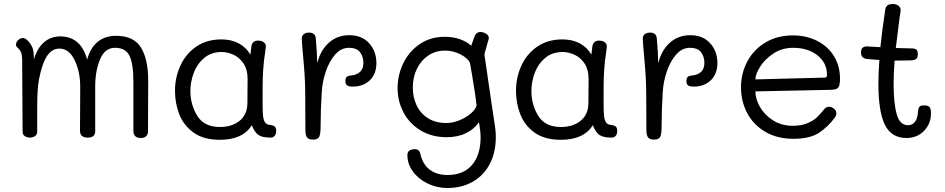

<svg xmlns="http://www.w3.org/2000/svg" viewBox="-20 -690 4726 960"><path d="M721 -287Q721 -119 720 -32Q720 -18 710.5 -9Q701 0 684 0Q666 0 656.5 -9Q647 -18 647 -34V-281Q647 -371 627.5 -411Q608 -451 555 -451Q505 -451 481 -395Q457 -339 456 -263V-186V-34Q456 -2 419 -2Q380 -2 380 -36L381 -217V-263Q380 -334 352.5 -390.5Q325 -447 277 -447Q240 -447 215.5 -410.5Q191 -374 175 -294Q166 -246 166 -155V-89V-31Q166 -17 155 -9.5Q144 -2 129 -2Q112 -3 102.5 -10.5Q93 -18 93 -32Q93 -133 91 -355V-393Q90 -418 85 -429Q80 -440 71 -449Q69 -451 64.5 -455Q60 -459 60 -465Q60 -480 71 -490Q82 -500 96 -500Q103 -500 112.5 -492.5Q122 -485 129 -475Q140 -460 144.5 -445Q149 -430 149 -409V-392Q166 -449 200 -478.5Q234 -508 281 -508Q384 -508 416 -392Q431 -450 468 -480.5Q505 -511 560 -511Q649 -511 685 -452Q721 -393 721 -287Z M1361 -35Q1361 -20 1353.5 -11Q1346 -2 1333 -2Q1292 -2 1272.5 -15Q1253 -28 1239 -64Q1194 9 1079 9Q998 9 948 -27Q898 -63 876.5 -118.5Q855 -174 855 -236Q855 -303 882 -362Q909 -421 961.5 -457Q1014 -493 1087 -493Q1137 -493 1174 -473Q1211 -453 1232 -417L1236 -450Q1238 -487 1270 -487Q1290 -487 1300.5 -477.5Q1311 -468 1309 -455L1306 -430Q1299 -388 1296 -343Q1293 -305 1293 -241V-172Q1293 -129 1295.5 -108.5Q1298 -88 1306 -77Q1314 -66 1333 -65Q1347 -63 1354 -57Q1361 -51 1361 -35ZM1218 -294Q1218 -343 1197 -373.5Q1176 -404 1146 -417Q1116 -430 1089 -430Q1036 -430 1000.5 -400Q965 -370 948.5 -325Q932 -280 932 -236Q932 -166 966.5 -110.5Q1001 -55 1080 -55Q1139 -55 1177.5 -85.5Q1216 -116 1217 -173Q1218 -220 1218 -294Z M1862 -375Q1862 -320 1829 -288.5Q1796 -257 1744 -257Q1724 -257 1715.5 -263Q1707 -269 1707 -285Q1707 -311 1732 -312Q1797 -318 1797 -376Q1797 -407 1780 -429Q1763 -451 1725 -451Q1685 -451 1655.5 -417Q1626 -383 1609 -332.5Q1592 -282 1589 -233Q1583 -141 1583 -59Q1583 -18 1575.5 -5Q1568 8 1546 8Q1524 8 1515.5 -2.5Q1507 -13 1507 -39L1506 -230Q1506 -296 1496 -404Q1490 -467 1489 -494Q1488 -510 1498 -518.5Q1508 -527 1526 -527Q1557 -527 1559 -497Q1565 -434 1566 -374Q1583 -440 1625 -477Q1667 -514 1726 -514Q1790 -514 1826 -473.5Q1862 -433 1862 -375Z M2446 -118Q2453 -75 2456 -52Q2459 -29 2459 -4Q2459 72 2429 129.5Q2399 187 2344 218.5Q2289 250 2217 250Q2164 250 2118 227.5Q2072 205 2044.5 167.5Q2017 130 2017 86Q2017 56 2054 56Q2066 56 2072.5 61.5Q2079 67 2082 80Q2094 133 2129.5 159Q2165 185 2217 185Q2297 185 2340 135Q2383 85 2383 -4Q2383 -33 2375 -79Q2352 -45 2310.5 -24.5Q2269 -4 2213 -4Q2139 -4 2083 -38Q2027 -72 1997.5 -128Q1968 -184 1968 -249Q1968 -316 1997 -375Q2026 -434 2079.5 -470Q2133 -506 2203 -506Q2248 -506 2282.5 -493Q2317 -480 2336 -461Q2352 -507 2355 -513Q2364 -530 2381 -530Q2396 -530 2409.5 -522Q2423 -514 2424 -502Q2424 -496 2423 -493Q2422 -489 2416.5 -471Q2411 -453 2402 -418L2438 -171ZM2363 -163Q2358 -211 2339 -323L2330 -375Q2325 -388 2307 -402.5Q2289 -417 2262 -427Q2235 -437 2205 -437Q2158 -437 2121.5 -412.5Q2085 -388 2064.5 -346Q2044 -304 2044 -252Q2044 -205 2062.5 -164.5Q2081 -124 2119 -99.5Q2157 -75 2212 -75Q2244 -75 2277 -88.5Q2310 -102 2334 -122.5Q2358 -143 2363 -163Z M3066 -35Q3066 -20 3058.5 -11Q3051 -2 3038 -2Q2997 -2 2977.5 -15Q2958 -28 2944 -64Q2899 9 2784 9Q2703 9 2653 -27Q2603 -63 2581.5 -118.5Q2560 -174 2560 -236Q2560 -303 2587 -362Q2614 -421 2666.5 -457Q2719 -493 2792 -493Q2842 -493 2879 -473Q2916 -453 2937 -417L2941 -450Q2943 -487 2975 -487Q2995 -487 3005.5 -477.5Q3016 -468 3014 -455L3011 -430Q3004 -388 3001 -343Q2998 -305 2998 -241V-172Q2998 -129 3000.5 -108.5Q3003 -88 3011 -77Q3019 -66 3038 -65Q3052 -63 3059 -57Q3066 -51 3066 -35ZM2923 -294Q2923 -343 2902 -373.5Q2881 -404 2851 -417Q2821 -430 2794 -430Q2741 -430 2705.5 -400Q2670 -370 2653.5 -325Q2637 -280 2637 -236Q2637 -166 2671.5 -110.5Q2706 -55 2785 -55Q2844 -55 2882.5 -85.5Q2921 -116 2922 -173Q2923 -220 2923 -294Z M3567 -375Q3567 -320 3534 -288.5Q3501 -257 3449 -257Q3429 -257 3420.5 -263Q3412 -269 3412 -285Q3412 -311 3437 -312Q3502 -318 3502 -376Q3502 -407 3485 -429Q3468 -451 3430 -451Q3390 -451 3360.5 -417Q3331 -383 3314 -332.5Q3297 -282 3294 -233Q3288 -141 3288 -59Q3288 -18 3280.5 -5Q3273 8 3251 8Q3229 8 3220.5 -2.5Q3212 -13 3212 -39L3211 -230Q3211 -296 3201 -404Q3195 -467 3194 -494Q3193 -510 3203 -518.5Q3213 -527 3231 -527Q3262 -527 3264 -497Q3270 -434 3271 -374Q3288 -440 3330 -477Q3372 -514 3431 -514Q3495 -514 3531 -473.5Q3567 -433 3567 -375Z M3685 -253Q3685 -324 3717 -383.5Q3749 -443 3808 -478Q3867 -513 3944 -513Q4012 -513 4066 -485.5Q4120 -458 4150 -409Q4180 -360 4180 -297Q4180 -267 4173 -254.5Q4166 -242 4138 -241L3757 -233Q3757 -195 3780 -155Q3803 -115 3845.5 -88Q3888 -61 3944 -61Q3986 -61 4016 -73.5Q4046 -86 4063 -102Q4080 -118 4104 -147Q4111 -156 4126 -156Q4139 -156 4150.5 -146Q4162 -136 4162 -123Q4162 -113 4154 -102Q4122 -58 4076.5 -27Q4031 4 3947 4Q3865 4 3805.5 -31.5Q3746 -67 3715.5 -125.5Q3685 -184 3685 -253ZM4105 -302Q4115 -302 4115 -316Q4115 -376 4067 -413.5Q4019 -451 3946 -451Q3891 -451 3848 -423Q3805 -395 3781 -357Q3757 -319 3757 -293Z M4635 -124Q4635 -72 4600.5 -36Q4566 0 4512 0Q4437 0 4404.5 -66Q4372 -132 4372 -271Q4372 -323 4377 -390Q4366 -391 4315 -395Q4285 -398 4285 -428Q4285 -458 4314 -458Q4322 -458 4348 -456Q4370 -454 4382 -454Q4389 -528 4406 -640Q4408 -655 4416.5 -662.5Q4425 -670 4444 -670Q4463 -670 4474 -660Q4485 -650 4483 -635L4478 -602Q4463 -486 4459 -450L4539 -448Q4554 -448 4561.5 -442Q4569 -436 4569 -421Q4569 -402 4561.5 -395.5Q4554 -389 4533 -388Q4502 -387 4453 -387Q4448 -324 4448 -271Q4448 -174 4463.5 -119Q4479 -64 4520 -64Q4542 -64 4555 -81Q4568 -98 4570 -132Q4571 -148 4576.5 -155.5Q4582 -163 4602 -163Q4620 -163 4627.5 -154.5Q4635 -146 4635 -124Z"/></svg>

Font: Mali
Style: Regular
Weight: 400
Version: Version 1.000; ttfautohint (v1.6)